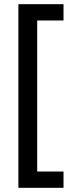

<svg xmlns="http://www.w3.org/2000/svg" viewBox="-20 -739 365 919"><path d="M284 160V82H158V-641H284V-719H68V160Z"/></svg>

Font: Noto Sans Bengali ExtraCondensed Medium
Style: Regular
Weight: 500
Width: 2
Designer: Joana Ranito - Universal Thirst; Jelle Bosma - Monotype Design Team
Foundry: Universal Thirst ehf.
Version: Version 3.000